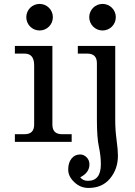

<svg xmlns="http://www.w3.org/2000/svg" viewBox="-20 -722 688 977"><path d="M344.7 0H55.7V-39.1H105Q153.8 -39.1 153.8 -87.9V-390.1Q153.8 -449.2 105 -449.2H55.7V-488.3H246.6V-87.9Q246.6 -39.1 295.4 -39.1H344.7ZM181.6 -566.9Q168 -566.9 155.5 -572Q143.1 -577.1 133.5 -586.7Q124 -596.2 118.9 -608.6Q113.8 -621.1 113.8 -634.8Q113.8 -647.9 118.9 -660.4Q124 -672.9 133.5 -682.4Q143.1 -691.9 155.5 -697Q168 -702.1 181.6 -702.1Q194.8 -702.1 207.3 -697Q219.7 -691.9 229.2 -682.4Q238.8 -672.9 243.9 -660.4Q249 -647.9 249 -634.8Q249 -621.1 243.9 -608.6Q238.8 -596.2 229.2 -586.7Q219.7 -577.1 207.3 -572Q194.8 -566.9 181.6 -566.9ZM430.2 234.4Q389.2 234.4 358.2 205.1Q327.1 175.8 327.1 141.1Q327.1 106 343.8 85Q360.4 64 388.2 64Q406.2 64 420.7 78.4Q435.1 92.8 435.1 114.3Q435.1 156.7 388.2 180.2Q402.3 198.2 427.2 198.2Q493.2 198.2 493.2 114.3Q493.2 71.3 483.2 24.9Q473.1 -21.5 473.1 -112.8V-400.4Q473.1 -449.2 424.3 -449.2H376V-488.3H566.4V-106.9Q566.4 -61.5 573.2 -10Q580.1 41.5 580.1 69.8Q580.1 137.7 540.3 186Q500.5 234.4 430.2 234.4ZM502 -566.9Q488.3 -566.9 475.8 -572Q463.4 -577.1 453.9 -586.7Q444.3 -596.2 439.2 -608.6Q434.1 -621.1 434.1 -634.8Q434.1 -647.9 439.2 -660.4Q444.3 -672.9 453.9 -682.4Q463.4 -691.9 475.8 -697Q488.3 -702.1 502 -702.1Q515.1 -702.1 527.6 -697Q540 -691.9 549.6 -682.4Q559.1 -672.9 564.2 -660.4Q569.3 -647.9 569.3 -634.8Q569.3 -621.1 564.2 -608.6Q559.1 -596.2 549.6 -586.7Q540 -577.1 527.6 -572Q515.1 -566.9 502 -566.9Z"/></svg>

Font: Munson
Style: Regular
Weight: 400
Designer: Paul James MIller
Foundry: High-Logic / Made with FontCreator
Version: Version 2.10;May 5, 2019;FontCreator 11.5.0.2430 64-bit